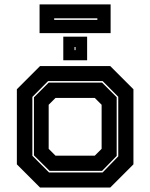

<svg xmlns="http://www.w3.org/2000/svg" viewBox="-20 -834 668 854"><path d="M158 0 55 -103V-437L158 -540H470.5L573.5 -437V-103L470.5 0ZM198 -67H436.5L506 -138.5V-403.5L436.5 -473.5H194L124 -403V-141ZM200.5 -74 131 -143V-401L196.5 -466.5H434L499 -401.5V-140.5L434 -74ZM227 -141.5H401.5L432 -172V-368L401.5 -398.5H227L196.5 -368V-172ZM261.5 -566V-671H367.5V-566ZM311.5 -611H316V-625H311.5ZM156 -686.5V-814.5H472V-686.5ZM221 -745.5H413V-752.5H221Z"/></svg>

Font: Tourney Thin ExtraBold
Style: Regular
Weight: 800
Version: Version 1.015